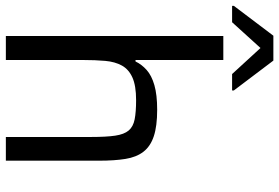

<svg xmlns="http://www.w3.org/2000/svg" viewBox="-186 -785 954 656"><g transform="rotate(90 291.0 -457.0)"><path d="M86 0V-743H168V-443H173Q183 -464 202 -481Q221 -498 254 -507.5Q287 -517 338 -517Q394 -517 428.5 -505.5Q463 -494 481.5 -470Q500 -446 506 -408.5Q512 -371 512 -319V0H431V-291Q431 -343 426.5 -373.5Q422 -404 409 -419.5Q396 -435 371 -440Q346 -445 305 -445Q256 -445 228 -432.5Q200 -420 187 -396.5Q174 -373 171 -339.5Q168 -306 168 -263V0ZM-17 -773V-779L85 -914H170L272 -779V-773H216L127 -870L39 -773Z"/></g></svg>

Font: Saira Thin
Style: Regular
Weight: 400
Version: Version 1.101